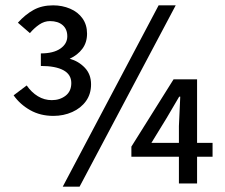

<svg xmlns="http://www.w3.org/2000/svg" viewBox="-20 -687 841 719"><path d="M180 -253Q131 -253 93 -274.5Q55 -296 31 -330L80 -367Q98 -341 122 -326.5Q146 -312 174 -312Q204 -312 225.5 -328.5Q247 -345 247 -376Q247 -408 217.5 -424Q188 -440 133 -440V-487Q180 -487 206 -505Q232 -523 232 -551Q232 -578 214.5 -593Q197 -608 167 -608Q146 -608 127 -595Q108 -582 92 -563L47 -602Q75 -633 106 -650Q137 -667 179 -667Q213 -667 242.5 -654.5Q272 -642 289 -618Q306 -594 306 -561Q306 -528 288.5 -504.5Q271 -481 241 -467Q274 -458 297.5 -433.5Q321 -409 321 -371Q321 -335 302 -308.5Q283 -282 250.5 -267.5Q218 -253 180 -253ZM215 12 574 -667H638L278 12ZM650 0V-215L655 -325H651L604 -245L547 -152H776V-100H472V-138L630 -390H718V0Z"/></svg>

Font: Source Sans 3 ExtraLight Medium
Style: Regular
Weight: 500
Version: Version 3.052;hotconv 1.1.0;makeotfexe 2.6.0